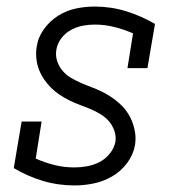

<svg xmlns="http://www.w3.org/2000/svg" viewBox="-20 -558 540 586"><path d="M208 8Q157 8 110.5 -6Q64 -20 22 -45L46 -187H107L89 -74Q116 -62 145.5 -54.5Q175 -47 207 -47Q226 -47 245.5 -50.5Q265 -54 283 -63Q301 -72 314.5 -88.5Q328 -105 332 -124Q335 -142 329 -159Q323 -176 312 -188.5Q301 -201 286 -210Q271 -219 255.5 -225.5Q240 -232 223.5 -238Q207 -244 192 -251.5Q177 -259 162.5 -268.5Q148 -278 136 -290Q124 -302 114.5 -316Q105 -330 99 -345.5Q93 -361 91 -379Q89 -397 92 -415Q96 -444 114 -469Q132 -494 157.5 -510Q183 -526 211.5 -532Q240 -538 269 -538Q319 -538 365.5 -523.5Q412 -509 453 -485L430 -350H369L386 -456Q359 -468 329.5 -475.5Q300 -483 269 -483Q251 -483 232.5 -479.5Q214 -476 196.5 -466.5Q179 -457 167 -441Q155 -425 152 -406Q149 -388 154.5 -371.5Q160 -355 171 -342Q182 -329 196.5 -320.5Q211 -312 227 -305Q243 -298 259 -292Q275 -286 290.5 -278.5Q306 -271 320 -261.5Q334 -252 346.5 -240.5Q359 -229 368.5 -215Q378 -201 384 -185Q390 -169 392.5 -151.5Q395 -134 392 -115Q387 -86 368 -60.5Q349 -35 322 -19.5Q295 -4 265.5 2Q236 8 208 8Z"/></svg>

Font: Iosevka Slab Light
Style: Italic
Weight: 300
Italic angle: -9°
Monospace: yes
Designer: Belleve Invis
Foundry: Belleve Invis
Version: Version 11.1.1; ttfautohint (v1.8.3)